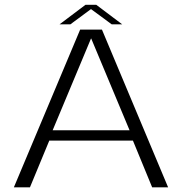

<svg xmlns="http://www.w3.org/2000/svg" viewBox="-20 -804 782 824"><path d="M39.5 0H108.5L191.5 -200.5H550.5L633 0H701.5L417.5 -677H324ZM206 -245 370.5 -638.5H371.5L536 -245ZM235.5 -699.5H282L370.5 -765L459.5 -699.5H504.5L393 -783.5H347Z"/></svg>

Font: Anybody SemiExpanded Light
Style: Regular
Weight: 300
Width: 6
Version: Version 1.113;gftools[0.9.25]